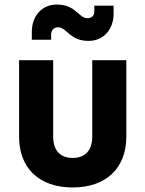

<svg xmlns="http://www.w3.org/2000/svg" viewBox="-20 -815 640 845"><path d="M370 -635C436 -635 480 -686 480 -755V-790H395V-763C395 -746 383 -735 365 -735C325 -735 315 -795 230 -795C164 -795 120 -744 120 -675V-640H205V-662C205 -682 217 -695 235 -695C275 -695 285 -635 370 -635ZM300 10C446 10 536 -74 536 -214V-550H386V-215C386 -153 355 -120 300 -120C244 -120 214 -153 214 -215V-550H64V-214C64 -75 152 10 300 10Z"/></svg>

Font: JetBrains Mono ExtraBold
Style: Regular
Weight: 800
Monospace: yes
Designer: Philipp Nurullin, Konstantin Bulenkov
Foundry: JetBrains
Version: Version 2.305